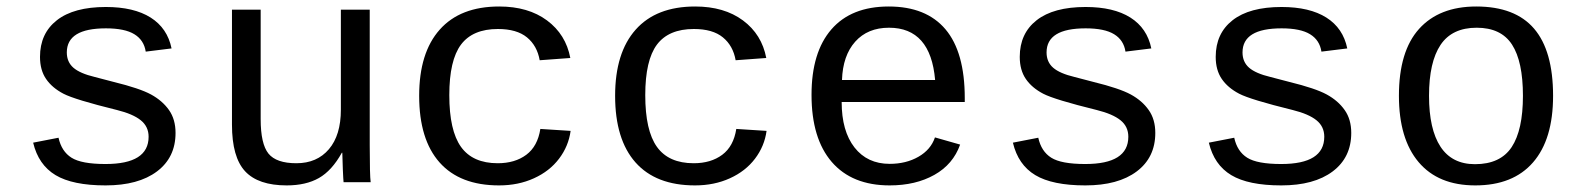

<svg xmlns="http://www.w3.org/2000/svg" viewBox="-20 -558 4841 588"><path d="M517.6 -150.9Q517.6 -75.7 460.7 -33Q403.8 9.8 303.2 9.8Q202.6 9.8 150.1 -21.7Q97.7 -53.2 81.5 -121.1L159.2 -136.2Q168.5 -94.2 199 -75Q229.5 -55.7 303.2 -55.7Q435.1 -55.7 435.1 -139.2Q435.1 -170.4 411.1 -189.7Q387.2 -209 337.9 -221.2Q209 -252.9 174.3 -271Q139.6 -289.1 121.1 -316.2Q102.5 -343.3 102.5 -383.8Q102.5 -455.6 154.3 -496.1Q206.1 -536.6 304.2 -536.6Q390.1 -536.6 441.4 -504.2Q492.7 -471.7 505.4 -409.7L426.3 -399.9Q420.9 -435.1 391.6 -453.1Q362.3 -471.2 304.2 -471.2Q184.6 -471.2 184.6 -397.5Q184.6 -368.2 204.8 -350.6Q225.1 -333 270 -322.3L328.1 -307.1Q407.7 -287.6 442.6 -268.6Q477.5 -249.5 497.6 -220.9Q517.6 -192.4 517.6 -150.9Z M778.3 -528.3V-193.4Q778.3 -117.2 802.2 -87.6Q826.2 -58.1 887.7 -58.1Q950.7 -58.1 987.3 -101.1Q1023.9 -144 1023.9 -222.2V-528.3H1112.3V-112.8Q1112.3 -20.5 1115.2 0H1032.2Q1031.7 -2.4 1031.2 -13.2Q1030.8 -23.9 1030 -37.8Q1029.3 -51.8 1028.3 -90.3H1026.9Q996.6 -35.6 956.8 -12.9Q917 9.8 857.9 9.8Q771 9.8 730.7 -33.4Q690.4 -76.7 690.4 -176.3V-528.3Z M1263.7 -264.6Q1263.7 -396.5 1326.7 -467.3Q1389.6 -538.1 1508.8 -538.1Q1597.7 -538.1 1655.3 -495.4Q1712.9 -452.6 1726.6 -380.4L1632.8 -373.5Q1625 -418 1593.8 -443.6Q1562.5 -469.2 1504.9 -469.2Q1427.7 -469.2 1391.8 -421.4Q1356 -373.5 1356 -266.6Q1356 -158.2 1391.8 -108.2Q1427.7 -58.1 1504.4 -58.1Q1557.1 -58.1 1591.8 -84Q1626.5 -109.9 1634.8 -163.1L1727.5 -157.2Q1721.2 -110.4 1692.1 -72Q1663.1 -33.7 1615.2 -12Q1567.4 9.8 1508.3 9.8Q1388.7 9.8 1326.2 -60.5Q1263.7 -130.9 1263.7 -264.6Z M1863.8 -264.6Q1863.8 -396.5 1926.8 -467.3Q1989.7 -538.1 2108.9 -538.1Q2197.8 -538.1 2255.4 -495.4Q2313 -452.6 2326.7 -380.4L2232.9 -373.5Q2225.1 -418 2193.8 -443.6Q2162.6 -469.2 2105 -469.2Q2027.8 -469.2 1991.9 -421.4Q1956.1 -373.5 1956.1 -266.6Q1956.1 -158.2 1991.9 -108.2Q2027.8 -58.1 2104.5 -58.1Q2157.2 -58.1 2191.9 -84Q2226.6 -109.9 2234.9 -163.1L2327.6 -157.2Q2321.3 -110.4 2292.2 -72Q2263.2 -33.7 2215.3 -12Q2167.5 9.8 2108.4 9.8Q1988.8 9.8 1926.3 -60.5Q1863.8 -130.9 1863.8 -264.6Z M2557.6 -245.6Q2557.6 -156.7 2596.9 -106.4Q2636.2 -56.2 2704.6 -56.2Q2754.9 -56.2 2792.7 -77.9Q2830.6 -99.6 2843.3 -137.2L2920.4 -115.2Q2898.9 -54.7 2841.6 -22.5Q2784.2 9.8 2704.6 9.8Q2589.4 9.8 2527.3 -62Q2465.3 -133.8 2465.3 -267.6Q2465.3 -397.9 2526.1 -468Q2586.9 -538.1 2701.7 -538.1Q2816.4 -538.1 2875.5 -468.3Q2934.6 -398.4 2934.6 -257.3V-245.6ZM2702.6 -473.1Q2637.2 -473.1 2599.1 -430.4Q2561 -387.7 2558.6 -313H2843.8Q2830.1 -473.1 2702.6 -473.1Z M3518.1 -150.9Q3518.1 -75.7 3461.2 -33Q3404.3 9.8 3303.7 9.8Q3203.1 9.8 3150.6 -21.7Q3098.1 -53.2 3082 -121.1L3159.7 -136.2Q3168.9 -94.2 3199.5 -75Q3230 -55.7 3303.7 -55.7Q3435.5 -55.7 3435.5 -139.2Q3435.5 -170.4 3411.6 -189.7Q3387.7 -209 3338.4 -221.2Q3209.5 -252.9 3174.8 -271Q3140.1 -289.1 3121.6 -316.2Q3103 -343.3 3103 -383.8Q3103 -455.6 3154.8 -496.1Q3206.5 -536.6 3304.7 -536.6Q3390.6 -536.6 3441.9 -504.2Q3493.2 -471.7 3505.9 -409.7L3426.8 -399.9Q3421.4 -435.1 3392.1 -453.1Q3362.8 -471.2 3304.7 -471.2Q3185.1 -471.2 3185.1 -397.5Q3185.1 -368.2 3205.3 -350.6Q3225.6 -333 3270.5 -322.3L3328.6 -307.1Q3408.2 -287.6 3443.1 -268.6Q3478 -249.5 3498 -220.9Q3518.1 -192.4 3518.1 -150.9Z M4118.2 -150.9Q4118.2 -75.7 4061.3 -33Q4004.4 9.8 3903.8 9.8Q3803.2 9.8 3750.7 -21.7Q3698.2 -53.2 3682.1 -121.1L3759.8 -136.2Q3769 -94.2 3799.6 -75Q3830.1 -55.7 3903.8 -55.7Q4035.6 -55.7 4035.6 -139.2Q4035.6 -170.4 4011.7 -189.7Q3987.8 -209 3938.5 -221.2Q3809.6 -252.9 3774.9 -271Q3740.2 -289.1 3721.7 -316.2Q3703.1 -343.3 3703.1 -383.8Q3703.1 -455.6 3754.9 -496.1Q3806.6 -536.6 3904.8 -536.6Q3990.7 -536.6 4042 -504.2Q4093.3 -471.7 4106 -409.7L4026.9 -399.9Q4021.5 -435.1 3992.2 -453.1Q3962.9 -471.2 3904.8 -471.2Q3785.2 -471.2 3785.2 -397.5Q3785.2 -368.2 3805.4 -350.6Q3825.7 -333 3870.6 -322.3L3928.7 -307.1Q4008.3 -287.6 4043.2 -268.6Q4078.1 -249.5 4098.1 -220.9Q4118.2 -192.4 4118.2 -150.9Z M4736.3 -264.6Q4736.3 -131.3 4675 -60.8Q4613.8 9.8 4498 9.8Q4384.8 9.8 4324.5 -61.5Q4264.2 -132.8 4264.2 -264.6Q4264.2 -400.9 4325.9 -469.5Q4387.7 -538.1 4501 -538.1Q4620.1 -538.1 4678.2 -470.2Q4736.3 -402.3 4736.3 -264.6ZM4644 -264.6Q4644 -369.6 4610.6 -421.4Q4577.1 -473.1 4502.4 -473.1Q4426.8 -473.1 4391.6 -420.4Q4356.4 -367.7 4356.4 -264.6Q4356.4 -162.1 4391.6 -108.6Q4426.8 -55.2 4497.1 -55.2Q4574.7 -55.2 4609.4 -107.4Q4644 -159.7 4644 -264.6Z"/></svg>

Font: Liberation Mono
Style: Regular
Weight: 400
Monospace: yes
Designer: Steve Matteson
Foundry: Ascender Corporation
Version: Version 2.1.5